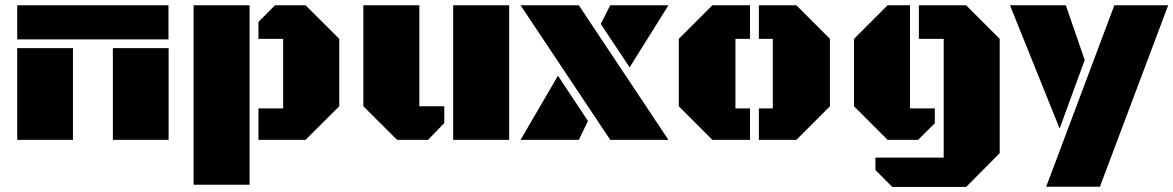

<svg xmlns="http://www.w3.org/2000/svg" viewBox="-20 -539 4522 740"><path d="M46.4 -353.5H261.2V0H46.4ZM46.4 -518.6H629.4V-387.2H46.4ZM415 -353.5H629.9V0H415Z M726.1 172.9V-518.6H941.9V172.9ZM1071.3 -389.2H976.1V-454.6L1039.6 -518.6H1157.7L1287.6 -389.2V-129.4L1157.7 0H976.1V-121.1H1071.3Z M1942.4 -518.6V0H1726.6V-518.6ZM1596.2 -129.4H1692.4V-64.9L1629.9 0H1510.3L1380.4 -129.4V-518.6H1596.2Z M2210.9 -518.6 2556.2 0H2332L1986.3 -518.6ZM2295.4 -446.8 2332 -518.6H2556.2L2406.7 -279.3ZM2210.9 0H1986.3L2130.4 -247.1L2246.1 -72.8Z M3178.7 -129.4 3049.3 0H2904.8V-121.1H2958.5V-389.2H2904.8V-518.6H3049.3L3178.7 -389.2ZM2814.5 -121.1H2870.6V0H2725.6L2596.2 -129.4V-389.2L2725.6 -518.6H2870.6V-389.2H2814.5Z M3617.2 -389.2H3521.5V-518.6H3703.6L3833 -389.2V51.3L3703.6 181.6H3418.9L3354 116.2V68.4H3617.2ZM3583 -121.1V-64L3518.6 0H3400.9L3271.5 -129.4V-389.2L3400.9 -518.6H3487.3V-121.1Z M4219.2 180.7H4012.2L4274.9 -518.6H4482.4ZM3872.6 -518.6H4087.9L4160.6 -307.6L4064 -43.5Z"/></svg>

Font: Black Ops One [rus by aLiNcE]
Style: Regular
Weight: 400
Designer: James Grieshaber
Foundry: James Grieshaber
Version: Version 1.002;May 25, 2024;FontCreator 13.0.0.2680 64-bit